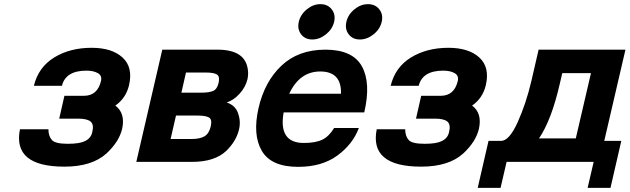

<svg xmlns="http://www.w3.org/2000/svg" viewBox="-20 -779 3030 924"><path d="M421 -549Q519 -549 570 -502Q621 -455 601 -369Q586 -306 535 -271Q584 -234 568 -160Q554 -98 493 -41Q423 23 290 23Q165 23 111.5 -22Q58 -67 76 -157H213Q213 -124 230 -105Q246 -87 307 -87Q363 -87 389 -100Q418 -114 424 -143Q433 -179 416.5 -193.5Q400 -208 357 -208H265L290 -318H384Q449 -318 466 -389Q472 -415 451 -427Q430 -439 396 -439Q296 -439 278 -366H143Q165 -456 241 -502.5Q317 -549 421 -549Z M1171 -398Q1162 -360 1133 -328Q1104 -296 1071 -286Q1112 -272 1125 -236Q1140 -195 1130 -155Q1117 -100 1069 -53Q1013 0 905 0H636L761 -540H1027Q1162 -540 1173 -442Q1176 -422 1171 -398ZM1032 -380Q1039 -411 1024 -420.5Q1009 -430 969 -430H875L853 -333H947Q987 -333 1006 -341.5Q1025 -350 1032 -380ZM927 -223H827L801 -110H901Q942 -110 964 -123Q986 -136 994 -170Q1002 -204 986 -213.5Q970 -223 927 -223Z M1521 -435Q1422 -435 1372 -328H1621Q1624 -435 1521 -435ZM1415 24Q1285 24 1240 -53Q1195 -130 1224 -258Q1253 -386 1334.5 -463Q1416 -540 1546 -540Q1677 -540 1721.5 -460Q1766 -380 1733 -238H1345Q1319 -91 1442 -91Q1498 -91 1530.5 -106.5Q1563 -122 1588 -163H1707Q1678 -85 1603.5 -30.5Q1529 24 1415 24ZM1429 -614Q1410 -639 1418 -674Q1426 -709 1456.5 -734Q1487 -759 1522 -759Q1557 -759 1576.5 -734Q1596 -709 1588 -674Q1580 -639 1549 -614Q1518 -589 1483 -589Q1448 -589 1429 -614ZM1658 -614Q1639 -639 1647 -674Q1655 -709 1685.5 -734Q1716 -759 1751 -759Q1786 -759 1805.5 -734Q1825 -709 1817 -674Q1809 -639 1778 -614Q1747 -589 1712 -589Q1677 -589 1658 -614Z M2138 -549Q2236 -549 2287 -502Q2338 -455 2318 -369Q2303 -306 2252 -271Q2301 -234 2285 -160Q2271 -98 2210 -41Q2140 23 2007 23Q1882 23 1828.5 -22Q1775 -67 1793 -157H1930Q1930 -124 1947 -105Q1963 -87 2024 -87Q2080 -87 2106 -100Q2135 -114 2141 -143Q2150 -179 2133.5 -193.5Q2117 -208 2074 -208H1982L2007 -318H2101Q2166 -318 2183 -389Q2189 -415 2168 -427Q2147 -439 2113 -439Q2013 -439 1995 -366H1860Q1882 -456 1958 -502.5Q2034 -549 2138 -549Z M2888 -101H2970L2918 125H2808L2837 0H2418L2389 125H2279L2331 -101H2393Q2431 -103 2470 -188Q2511 -278 2537 -388L2572 -540H2990ZM2574 -113H2751L2824 -427H2686L2674 -376Q2634 -201 2574 -113Z"/></svg>

Font: Miedinger
Style: Bold-Italic
Weight: 700
Italic angle: -13°
Version: Version 001.000